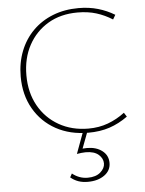

<svg xmlns="http://www.w3.org/2000/svg" viewBox="-61 -712 776 1029"><g transform="rotate(-5 327.0 -198.0)"><path d="M396 6Q297 6 221.5 -35.5Q146 -77 103 -152Q60 -227 60 -325Q60 -399 84.5 -461.5Q109 -524 154.5 -569.5Q200 -615 262.5 -639.5Q325 -664 400 -664Q457 -664 505 -650Q553 -636 594 -611L580 -587Q539 -613 494 -627Q449 -641 393 -641Q302 -641 234.5 -601Q167 -561 129 -491Q91 -421 91 -329Q91 -236 130.5 -165.5Q170 -95 239.5 -55.5Q309 -16 398 -16Q455 -16 503.5 -34Q552 -52 594 -84L608 -62Q561 -28 510 -11Q459 6 396 6ZM366 0H390L353 98L337 92Q347 89 359 88Q371 87 381 87Q430 87 462 111.5Q494 136 494 177Q494 218 459 243Q424 268 370 268Q341 268 318.5 260Q296 252 277 236L288 216Q305 230 326 238Q347 246 371 246Q415 246 439.5 224.5Q464 203 464 177Q464 150 440.5 129.5Q417 109 371 109Q361 109 348 110.5Q335 112 324 114Z"/></g></svg>

Font: Ysabeau Office Thin
Style: Regular
Weight: 250
Designer: Christian Thalmann (Catharsis Fonts)
Version: Version 2.001;gftools[0.9.30]; featfreeze: tnum,lnum,ss02